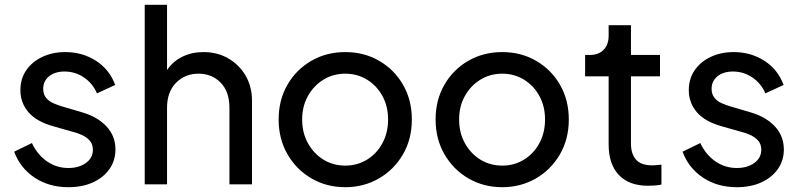

<svg xmlns="http://www.w3.org/2000/svg" viewBox="-20 -768 3336 800"><path d="M265 12Q323 12 367 -8Q411 -28 436 -63.5Q461 -99 461 -145Q461 -201 424 -241Q387 -281 322 -300L234 -326Q218 -331 201 -338.5Q184 -346 172 -360.5Q160 -375 160 -398Q160 -430 184.5 -450Q209 -470 249 -470Q293 -470 329.5 -445.5Q366 -421 384 -379L460 -414Q436 -479 379.5 -515Q323 -551 252 -551Q199 -551 156.5 -531Q114 -511 89.5 -475.5Q65 -440 65 -392Q65 -340 98.5 -300.5Q132 -261 205 -241L286 -218Q303 -214 321.5 -205.5Q340 -197 353.5 -182.5Q367 -168 367 -144Q367 -110 338 -89Q309 -68 265 -68Q216 -68 176 -95.5Q136 -123 113 -172L39 -136Q64 -68 124 -28Q184 12 265 12Z M583 0H676V-319Q676 -385 713.5 -423Q751 -461 807 -461Q863 -461 899.5 -423.5Q936 -386 936 -319V0H1030V-349Q1030 -407 1003.5 -452.5Q977 -498 931.5 -524.5Q886 -551 828 -551Q779 -551 739.5 -531.5Q700 -512 676 -476V-748H583Z M1419 12Q1495 12 1558 -24Q1621 -60 1658.5 -124Q1696 -188 1696 -270Q1696 -351 1659.5 -414.5Q1623 -478 1560 -514.5Q1497 -551 1419 -551Q1340 -551 1277 -514.5Q1214 -478 1177.5 -414.5Q1141 -351 1141 -270Q1141 -189 1178 -125Q1215 -61 1278 -24.5Q1341 12 1419 12ZM1419 -78Q1368 -78 1327.5 -103Q1287 -128 1263 -171.5Q1239 -215 1239 -270Q1239 -325 1263 -368Q1287 -411 1327.5 -436Q1368 -461 1419 -461Q1469 -461 1509.5 -436Q1550 -411 1573.5 -368Q1597 -325 1597 -270Q1597 -215 1573.5 -171.5Q1550 -128 1509.5 -103Q1469 -78 1419 -78Z M2073 12Q2149 12 2212 -24Q2275 -60 2312.5 -124Q2350 -188 2350 -270Q2350 -351 2313.5 -414.5Q2277 -478 2214 -514.5Q2151 -551 2073 -551Q1994 -551 1931 -514.5Q1868 -478 1831.5 -414.5Q1795 -351 1795 -270Q1795 -189 1832 -125Q1869 -61 1932 -24.5Q1995 12 2073 12ZM2073 -78Q2022 -78 1981.5 -103Q1941 -128 1917 -171.5Q1893 -215 1893 -270Q1893 -325 1917 -368Q1941 -411 1981.5 -436Q2022 -461 2073 -461Q2123 -461 2163.5 -436Q2204 -411 2227.5 -368Q2251 -325 2251 -270Q2251 -215 2227.5 -171.5Q2204 -128 2163.5 -103Q2123 -78 2073 -78Z M2680 6Q2691 6 2707 5Q2723 4 2736 1V-82Q2727 -81 2717 -80Q2707 -79 2699 -79Q2650 -79 2629.5 -103.5Q2609 -128 2609 -169V-450H2730V-539H2609V-663H2516V-619Q2516 -582 2495 -560.5Q2474 -539 2438 -539H2418V-450H2516V-166Q2516 -84 2558.5 -39Q2601 6 2680 6Z M3050 12Q3108 12 3152 -8Q3196 -28 3221 -63.5Q3246 -99 3246 -145Q3246 -201 3209 -241Q3172 -281 3107 -300L3019 -326Q3003 -331 2986 -338.5Q2969 -346 2957 -360.5Q2945 -375 2945 -398Q2945 -430 2969.5 -450Q2994 -470 3034 -470Q3078 -470 3114.5 -445.5Q3151 -421 3169 -379L3245 -414Q3221 -479 3164.5 -515Q3108 -551 3037 -551Q2984 -551 2941.5 -531Q2899 -511 2874.5 -475.5Q2850 -440 2850 -392Q2850 -340 2883.5 -300.5Q2917 -261 2990 -241L3071 -218Q3088 -214 3106.5 -205.5Q3125 -197 3138.5 -182.5Q3152 -168 3152 -144Q3152 -110 3123 -89Q3094 -68 3050 -68Q3001 -68 2961 -95.5Q2921 -123 2898 -172L2824 -136Q2849 -68 2909 -28Q2969 12 3050 12Z"/></svg>

Font: Plus Jakarta Sans Medium
Style: Regular
Weight: 500
Designer: Gumpita Rahayu
Foundry: Tokotype
Version: Version 2.004; ttfautohint (v1.8.3)